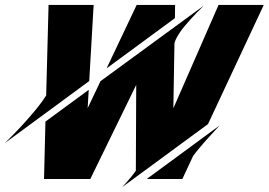

<svg xmlns="http://www.w3.org/2000/svg" viewBox="-66 -731 1094 782"><path d="M297.4 -400.9 -45.9 -148.4Q-34.7 -159.7 -12.7 -181.9Q9.3 -204.1 33.9 -231.4Q58.6 -258.8 82.5 -287.8Q106.4 -316.9 122.1 -342.3L131.8 -710.9H315.4ZM646.5 -657.2 368.2 -452.6 490.7 -710.9H647.5L647 -706.1ZM531.7 -2 828.6 -220.2Q806.6 -196.8 786.6 -174.3Q774.4 -161.1 766.4 -151.9Q758.3 -142.6 750 -132.8Q741.7 -123 734.1 -113.5Q726.6 -104 720.7 -96.2L676.8 -2ZM488.8 -385.3 301.8 -2H113.3L119.1 -235.8L295.4 -365.2L291 -290.5L343.3 -400.4L764.6 -708.5Q733.4 -678.7 708 -649.9Q692.9 -633.3 683.6 -621.8Q674.3 -610.4 666.3 -598.4Q658.2 -586.4 652.1 -574.7Q646 -563 644.5 -553.7L640.1 -290L824.2 -710.9H1008.3L781.2 -225.6L431.6 31.2Q440.9 21.5 450.7 10.3Q459.5 0 469 -11.5Q478.5 -22.9 487.3 -35.6Z"/></svg>

Font: Facon
Style: Bold Italic
Weight: 700
Italic angle: -12°
Designer: Google
Version: Version 2.001150; 2014